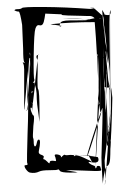

<svg xmlns="http://www.w3.org/2000/svg" viewBox="-20 -753 374 564"><path d="M255 -730 283 -705Q293 -705 280 -724Q280 -719 290 -603.5Q300 -488 302 -489Q304 -490 303 -551.5Q302 -613 301.5 -664.5Q301 -716 304 -723Q305 -723 305 -715Q304 -707 293 -709Q285 -711 283.5 -710Q282 -709 283 -705Q285 -699 285 -682Q286 -664 288 -643Q290 -623 291 -621Q303 -560 303 -525V-500L301 -523Q299 -549 299 -555Q299 -562 295 -578Q292 -590 292 -598Q292 -603 291 -603Q290 -603 287.5 -553.5Q285 -504 285 -499Q285 -555 285 -555L284 -613V-612V-583Q284 -499 288 -483L285 -555V-677Q285 -683 285 -682Q288 -672 296 -586Q304 -500 302 -497Q298 -494 285 -498Q287 -499 287.5 -496.5Q288 -494 288 -483Q288 -436 290 -430Q293 -422 294 -529V-553Q293 -550 291 -486Q289 -422 290 -422Q290 -422 294 -553Q293 -530 293 -434.5Q293 -339 294 -335L293 -468L294 -442Q295 -417 296 -386.5Q297 -356 297 -344Q297 -333 297 -334Q296 -337 296 -351Q296 -349 295 -343.5Q294 -338 294 -335Q294 -325 295.5 -324.5Q297 -324 298 -334Q299 -338 299 -359.5Q299 -381 298 -381L300 -384L298 -357Q300 -357 299 -360Q298 -361 306 -462Q306 -463 304.5 -443Q303 -423 302 -404L300 -384Q303 -384 301 -373Q301 -371 300 -367Q299 -363 298 -360V-357L301 -368Q306 -401 306 -462L307 -496Q308 -493 309 -476Q310 -468 310 -466Q310 -464 309.5 -438Q309 -412 308.5 -384.5Q308 -357 308 -355V-369L310 -467V-466Q310 -442 305 -325L306 -343Q304 -343 305 -339Q306 -335 305 -325Q304 -319 304 -299Q304 -268 294 -265Q290 -264 285.5 -239.5Q281 -215 283 -209L281 -225Q282 -225 282 -246Q282 -267 282 -296.5Q282 -326 282 -355Q282 -384 281.5 -404.5Q281 -425 281 -424Q281 -423 283 -375Q285 -327 287.5 -277.5Q290 -228 290 -226Q290 -218 287 -209Q292 -222 290 -226L304 -420L289 -296L281 -225Q278 -276 278 -290Q282 -423 281 -424V-436Q280 -436 269 -403Q258 -370 247 -335Q236 -300 236 -295Q236 -285 274 -410Q279 -429 279 -429Q279 -429 277 -423Q276 -420 276 -420V-493Q276 -500 275.5 -518.5Q275 -537 275 -544L276 -420L274 -428Q273 -435 272 -442Q271 -449 272 -449Q273 -450 272 -450Q271 -451 263 -305L260 -261Q260 -265 264.5 -374.5Q269 -484 269 -486V-471L270 -445Q272 -448 272 -449L269 -464Q270 -471 270 -499.5Q270 -528 269 -560.5Q268 -593 267 -593L269 -486Q270 -498 265.5 -578.5Q261 -659 259 -678L258 -690L267 -593L264 -591Q266 -589 268 -591Q268 -592 267 -594.5Q266 -597 265 -599Q264 -601 265 -601Q266 -601 264 -622.5Q262 -644 260 -667L258 -690Q257 -692 243.5 -694.5Q230 -697 207 -698.5Q184 -700 163 -700L240 -696Q275 -696 275 -698Q274 -699 273 -700Q273 -696 275 -692Q276 -688 271 -688H258Q184 -688 131 -682Q125 -681 132 -681Q134 -680 141 -680L161 -677Q155 -673 155 -677Q155 -680 157 -685Q160 -693 184 -693Q233 -693 235 -694Q241 -696 250.5 -698Q260 -700 266 -700.5Q272 -701 273 -700L258 -688Q263 -692 258.5 -698.5Q254 -705 245 -706Q242 -706 235.5 -706Q229 -706 219 -706.5Q209 -707 198.5 -707Q188 -707 179 -707.5Q170 -708 165 -708.5Q160 -709 160 -710Q162 -712 161 -712Q160 -712 158 -711H159L113 -713L111 -700Q109 -687 105.5 -682Q102 -677 95 -679Q88 -681 84 -669Q80 -658 79 -590Q78 -522 81 -519Q82 -518 79 -513Q74 -507 79 -510Q82 -512 82 -507Q82 -504 82 -500L92 -594Q94 -591 90 -591Q87 -591 87 -585Q88 -580 89 -580Q90 -581 90.5 -563Q91 -545 90 -516Q90 -493 92 -491Q96 -487 96 -422V-395L93 -418Q88 -451 88 -462Q88 -481 86 -491Q86 -493 84.5 -497.5Q83 -502 83 -504L77 -454L74 -425V-426Q74 -445 72 -445Q70 -445 70 -449Q70 -452 74 -450Q76 -448 76 -448.5Q76 -449 74 -452Q71 -456 71 -467Q71 -478 75 -482Q78 -485 78 -484Q78 -485 75 -484Q74 -484 73.5 -484Q73 -484 72 -485.5Q71 -487 71 -489Q71 -491 71 -494Q71 -497 71 -501.5Q71 -506 71 -512Q73 -583 67 -583Q65 -583 62 -520Q59 -457 61 -442Q62 -429 59 -429Q56 -429 58 -427Q59 -426 60.5 -443.5Q62 -461 63.5 -486Q65 -511 66.5 -537.5Q68 -564 68.5 -581Q69 -598 68 -599Q66 -599 52 -434Q51 -430 51 -430V-549Q51 -561 48 -567Q46 -569 47 -569.5Q48 -570 50 -569Q55 -566 51 -571Q48 -576 48 -609Q48 -617 45 -680Q39 -718 35 -719Q28 -719 22 -723Q25 -726 29 -726Q41 -726 44 -729Q45 -733 108.5 -732.5Q172 -732 241 -727H260Q259 -727 249 -729L245 -730ZM255 -730 302 -497Q303 -496 303 -495Q303 -490 302 -489V-493ZM305 -715Q305 -716 304.5 -642Q304 -568 303.5 -493Q303 -418 303 -416L302 -493Q302 -494 302.5 -493.5Q303 -493 303 -495L304 -476Q304 -458 304 -440V-421ZM64 -598Q65 -597 66 -597Q71 -595 72 -517Q73 -440 75 -437Q76 -434 73 -436Q69 -439 70 -433Q70 -430 72 -425Q76 -414 78 -414Q82 -414 78 -383Q76 -351 77 -349Q79 -345 79 -337Q79 -323 83 -323Q86 -323 88 -333Q90 -343 94 -343Q101 -343 94 -309Q92 -301 102 -298Q111 -295 108 -290Q106 -285 109 -285Q112 -285 119 -278Q126 -270 126 -276Q126 -283 142 -280Q144 -279 144.5 -281Q145 -283 144 -285Q144 -287 143 -290Q142 -293 141 -295Q139 -301 150 -299Q155 -298 157.5 -296Q160 -294 159 -292Q158 -289 161 -292Q162 -293 163 -294Q169 -300 171 -298Q173 -296 187 -298Q198 -298 198 -296Q197 -295 197 -294Q198 -294 201 -296Q205 -299 226.5 -289.5Q248 -280 251 -276L241 -295Q246 -297 256 -296L197 -298H198H199H200H201H203Q237 -296 251.5 -294Q266 -292 267 -291.5Q268 -291 269 -287Q272 -273 251 -276Q240 -278 240 -277Q240 -276 243 -273Q246 -270 254 -267Q260 -266 260 -261Q260 -260 260.5 -259Q261 -258 262 -259Q264 -261 264 -263Q264 -265 267 -265.5Q270 -266 272.5 -265Q275 -264 275 -262Q275 -260 277 -256Q279 -251 271 -251Q264 -250 223 -252Q203 -253 190 -253H174Q176 -253 185 -251L208 -247Q206 -246 185 -246Q160 -246 156 -251Q152 -257 150 -255Q148 -253 125 -253Q103 -253 95 -249Q83 -243 68 -246Q63 -247 57.5 -254Q52 -261 52 -266Q52 -268 57 -268Q63 -268 60 -274Q59 -274 59.5 -302Q60 -330 61 -362Q64 -429 62 -524Q61 -598 64 -598Z"/></svg>

Font: Strokes
Style: Regular
Weight: 400
Version: Version 1.0